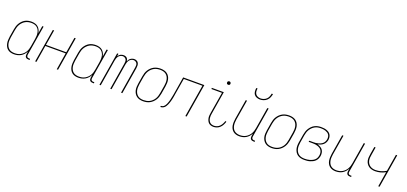

<svg xmlns="http://www.w3.org/2000/svg" viewBox="27 -1769 5945 2806"><g transform="rotate(20 3000.0 -366.0)"><path d="M188 8Q161 8 136 1.5Q111 -5 91 -20.5Q71 -36 59 -58.5Q47 -81 42 -106.5Q37 -132 38 -159Q39 -186 43 -213L63 -333Q67 -358 74.5 -382.5Q82 -407 95.5 -430Q109 -453 128 -472.5Q147 -492 170.5 -505Q194 -518 219.5 -523Q245 -528 270 -528Q298 -528 325 -520.5Q352 -513 371.5 -496Q391 -479 403 -455Q415 -431 419 -404L438 -520H458L381 -56Q379 -47 380.5 -38Q382 -29 387.5 -22Q393 -15 401.5 -12.5Q410 -10 419 -10H433V8H416Q403 8 391 4.5Q379 1 371 -8Q363 -17 361 -30Q359 -43 361 -56L368 -100Q355 -75 336 -53.5Q317 -32 292.5 -18Q268 -4 241 2Q214 8 188 8ZM192 -10Q215 -10 238.5 -14.5Q262 -19 283.5 -31Q305 -43 323 -60.5Q341 -78 353.5 -99Q366 -120 372.5 -143Q379 -166 383 -189L403 -309Q407 -333 408 -357.5Q409 -382 405 -405Q401 -428 390 -448.5Q379 -469 361.5 -483.5Q344 -498 321 -504Q298 -510 273 -510Q250 -510 226.5 -505Q203 -500 182 -488.5Q161 -477 143 -459Q125 -441 112.5 -420Q100 -399 93 -376Q86 -353 82 -330L62 -210Q59 -186 57.5 -161.5Q56 -137 60.5 -114Q65 -91 75.5 -71Q86 -51 103.5 -36.5Q121 -22 144 -16Q167 -10 192 -10Z M516 0 602 -520H622L582 -281H898L938 -520H958L872 0H852L895 -263H579L536 0Z M1188 8Q1161 8 1136 1.5Q1111 -5 1091 -20.5Q1071 -36 1059 -58.5Q1047 -81 1042 -106.5Q1037 -132 1038 -159Q1039 -186 1043 -213L1063 -333Q1067 -358 1074.5 -382.5Q1082 -407 1095.5 -430Q1109 -453 1128 -472.5Q1147 -492 1170.5 -505Q1194 -518 1219.5 -523Q1245 -528 1270 -528Q1298 -528 1325 -520.5Q1352 -513 1371.5 -496Q1391 -479 1403 -455Q1415 -431 1419 -404L1438 -520H1458L1381 -56Q1379 -47 1380.5 -38Q1382 -29 1387.5 -22Q1393 -15 1401.5 -12.5Q1410 -10 1419 -10H1433V8H1416Q1403 8 1391 4.5Q1379 1 1371 -8Q1363 -17 1361 -30Q1359 -43 1361 -56L1368 -100Q1355 -75 1336 -53.5Q1317 -32 1292.5 -18Q1268 -4 1241 2Q1214 8 1188 8ZM1192 -10Q1215 -10 1238.5 -14.5Q1262 -19 1283.5 -31Q1305 -43 1323 -60.5Q1341 -78 1353.5 -99Q1366 -120 1372.5 -143Q1379 -166 1383 -189L1403 -309Q1407 -333 1408 -357.5Q1409 -382 1405 -405Q1401 -428 1390 -448.5Q1379 -469 1361.5 -483.5Q1344 -498 1321 -504Q1298 -510 1273 -510Q1250 -510 1226.5 -505Q1203 -500 1182 -488.5Q1161 -477 1143 -459Q1125 -441 1112.5 -420Q1100 -399 1093 -376Q1086 -353 1082 -330L1062 -210Q1059 -186 1057.5 -161.5Q1056 -137 1060.5 -114Q1065 -91 1075.5 -71Q1086 -51 1103.5 -36.5Q1121 -22 1144 -16Q1167 -10 1192 -10Z M1516 0 1602 -520H1622L1615 -478Q1622 -489 1631 -499Q1640 -509 1651.5 -515.5Q1663 -522 1675.5 -525Q1688 -528 1700 -528Q1715 -528 1729 -523.5Q1743 -519 1752.5 -510Q1762 -501 1767 -488Q1772 -475 1774 -461Q1780 -475 1789.5 -488Q1799 -501 1812 -510Q1825 -519 1839.5 -523.5Q1854 -528 1869 -528Q1889 -528 1907 -518.5Q1925 -509 1933.5 -491.5Q1942 -474 1942.5 -453Q1943 -432 1940 -412L1872 0H1852L1920 -415Q1923 -432 1923 -449Q1923 -466 1915.5 -480Q1908 -494 1893.5 -502Q1879 -510 1862 -510Q1845 -510 1827 -501Q1809 -492 1797.5 -477Q1786 -462 1780 -444Q1774 -426 1771 -408L1704 0H1684L1752 -415Q1755 -432 1755 -449Q1755 -466 1747.5 -480Q1740 -494 1725.5 -502Q1711 -510 1694 -510Q1676 -510 1658.5 -501Q1641 -492 1629.5 -477Q1618 -462 1612 -444Q1606 -426 1603 -408L1536 0Z M2195 8Q2168 8 2142 1.5Q2116 -5 2095.5 -20Q2075 -35 2061.5 -57Q2048 -79 2042 -105Q2036 -131 2037.5 -158.5Q2039 -186 2043 -213L2063 -333Q2067 -359 2075 -384Q2083 -409 2097.5 -432Q2112 -455 2132 -474Q2152 -493 2176 -505.5Q2200 -518 2226 -523Q2252 -528 2278 -528Q2305 -528 2331.5 -521.5Q2358 -515 2378.5 -500Q2399 -485 2412.5 -463Q2426 -441 2431.5 -415Q2437 -389 2436 -361.5Q2435 -334 2431 -307L2411 -187Q2406 -161 2398 -136Q2390 -111 2375.5 -88Q2361 -65 2341 -46Q2321 -27 2297 -14.5Q2273 -2 2247 3Q2221 8 2195 8ZM2196 -10Q2219 -10 2243 -14.5Q2267 -19 2289 -30.5Q2311 -42 2329.5 -60Q2348 -78 2360.5 -99Q2373 -120 2380 -143.5Q2387 -167 2391 -190L2411 -310Q2415 -334 2416 -358.5Q2417 -383 2412.5 -406.5Q2408 -430 2396.5 -450Q2385 -470 2367 -484Q2349 -498 2325.5 -504Q2302 -510 2277 -510Q2254 -510 2230.5 -505.5Q2207 -501 2185 -489.5Q2163 -478 2144.5 -460Q2126 -442 2113.5 -421Q2101 -400 2093.5 -376.5Q2086 -353 2082 -330L2062 -210Q2059 -186 2057.5 -161.5Q2056 -137 2061 -113.5Q2066 -90 2077.5 -70Q2089 -50 2106.5 -36Q2124 -22 2147.5 -16Q2171 -10 2196 -10Z M2462 0 2465 -18Q2476 -18 2487.5 -21.5Q2499 -25 2508.5 -33Q2518 -41 2525 -51.5Q2532 -62 2537 -72.5Q2542 -83 2546.5 -94.5Q2551 -106 2554.5 -117Q2558 -128 2561.5 -139.5Q2565 -151 2567 -162Q2569 -173 2571.5 -184.5Q2574 -196 2576.5 -207.5Q2579 -219 2581 -230.5Q2583 -242 2585 -253L2629 -520H2958L2872 0H2852L2935 -502H2645L2603 -250Q2601 -235 2598.5 -220Q2596 -205 2593 -190Q2590 -175 2586.5 -160Q2583 -145 2578.5 -130Q2574 -115 2569 -100.5Q2564 -86 2557 -71.5Q2550 -57 2541.5 -43.5Q2533 -30 2520 -19.5Q2507 -9 2492 -4.5Q2477 0 2462 0Z M3291 8Q3270 8 3250 2Q3230 -4 3216 -17Q3202 -30 3193.5 -48Q3185 -66 3181 -86.5Q3177 -107 3178.5 -128Q3180 -149 3184 -171L3239 -502H3075V-520H3261L3203 -168Q3199 -149 3198 -130.5Q3197 -112 3199.5 -94.5Q3202 -77 3209 -61Q3216 -45 3228 -33Q3240 -21 3257 -15.5Q3274 -10 3293 -10Q3316 -10 3339.5 -19.5Q3363 -29 3380 -47Q3397 -65 3408.5 -87Q3420 -109 3427 -132L3444 -127Q3436 -101 3423 -76Q3410 -51 3390 -31.5Q3370 -12 3343.5 -2Q3317 8 3291 8ZM3283 -644Q3277 -644 3271.5 -646Q3266 -648 3262 -652.5Q3258 -657 3257.5 -663.5Q3257 -670 3258 -676Q3258 -681 3260.5 -685Q3263 -689 3267 -691.5Q3271 -694 3275 -695.5Q3279 -697 3284 -697Q3290 -697 3295.5 -694.5Q3301 -692 3305 -687.5Q3309 -683 3310 -676.5Q3311 -670 3310 -664Q3309 -659 3306.5 -655Q3304 -651 3300.5 -648.5Q3297 -646 3292.5 -645Q3288 -644 3283 -644Z M3692 8Q3665 8 3640.5 1Q3616 -6 3596.5 -21.5Q3577 -37 3565 -59.5Q3553 -82 3549 -107.5Q3545 -133 3546 -159.5Q3547 -186 3551 -213L3602 -520H3622L3570 -210Q3567 -186 3565.5 -162Q3564 -138 3568 -115Q3572 -92 3582 -71.5Q3592 -51 3609.5 -37Q3627 -23 3649.5 -16.5Q3672 -10 3696 -10Q3718 -10 3741.5 -15Q3765 -20 3786 -32Q3807 -44 3824.5 -61.5Q3842 -79 3854 -100Q3866 -121 3872.5 -143.5Q3879 -166 3883 -189L3938 -520H3958L3881 -56Q3879 -47 3880.5 -38Q3882 -29 3887.5 -22Q3893 -15 3901.5 -12.5Q3910 -10 3919 -10H3933V8H3916Q3903 8 3891 4.5Q3879 1 3871 -8Q3863 -17 3861 -30Q3859 -43 3861 -56L3868 -99Q3856 -75 3837 -53.5Q3818 -32 3794.5 -18Q3771 -4 3744.5 2Q3718 8 3692 8ZM3793 -600Q3766 -600 3741 -609.5Q3716 -619 3701.5 -639Q3687 -659 3684.5 -686Q3682 -713 3686 -740H3706Q3702 -717 3704 -693.5Q3706 -670 3718.5 -652.5Q3731 -635 3752 -626.5Q3773 -618 3796 -618Q3819 -618 3843 -626.5Q3867 -635 3885.5 -652.5Q3904 -670 3913 -693.5Q3922 -717 3926 -740H3946Q3942 -713 3930.5 -686Q3919 -659 3897.5 -639Q3876 -619 3848 -609.5Q3820 -600 3793 -600Z M4195 8Q4168 8 4142 1.5Q4116 -5 4095.5 -20Q4075 -35 4061.5 -57Q4048 -79 4042 -105Q4036 -131 4037.5 -158.5Q4039 -186 4043 -213L4063 -333Q4067 -359 4075 -384Q4083 -409 4097.5 -432Q4112 -455 4132 -474Q4152 -493 4176 -505.5Q4200 -518 4226 -523Q4252 -528 4278 -528Q4305 -528 4331.5 -521.5Q4358 -515 4378.5 -500Q4399 -485 4412.5 -463Q4426 -441 4431.5 -415Q4437 -389 4436 -361.5Q4435 -334 4431 -307L4411 -187Q4406 -161 4398 -136Q4390 -111 4375.5 -88Q4361 -65 4341 -46Q4321 -27 4297 -14.5Q4273 -2 4247 3Q4221 8 4195 8ZM4196 -10Q4219 -10 4243 -14.5Q4267 -19 4289 -30.5Q4311 -42 4329.5 -60Q4348 -78 4360.5 -99Q4373 -120 4380 -143.5Q4387 -167 4391 -190L4411 -310Q4415 -334 4416 -358.5Q4417 -383 4412.5 -406.5Q4408 -430 4396.5 -450Q4385 -470 4367 -484Q4349 -498 4325.5 -504Q4302 -510 4277 -510Q4254 -510 4230.5 -505.5Q4207 -501 4185 -489.5Q4163 -478 4144.5 -460Q4126 -442 4113.5 -421Q4101 -400 4093.5 -376.5Q4086 -353 4082 -330L4062 -210Q4059 -186 4057.5 -161.5Q4056 -137 4061 -113.5Q4066 -90 4077.5 -70Q4089 -50 4106.5 -36Q4124 -22 4147.5 -16Q4171 -10 4196 -10Z M4702 8Q4674 8 4647.5 2Q4621 -4 4599.5 -18.5Q4578 -33 4564 -55.5Q4550 -78 4543.5 -103.5Q4537 -129 4537.5 -157Q4538 -185 4543 -213L4563 -333Q4567 -358 4575 -383Q4583 -408 4597 -431Q4611 -454 4630.5 -473.5Q4650 -493 4674 -505.5Q4698 -518 4723.5 -523Q4749 -528 4774 -528Q4796 -528 4817.5 -525.5Q4839 -523 4859 -516Q4879 -509 4895.5 -497.5Q4912 -486 4922.5 -468.5Q4933 -451 4936 -430Q4939 -409 4936 -387Q4932 -365 4921 -344.5Q4910 -324 4893 -309.5Q4876 -295 4854.5 -286Q4833 -277 4811 -272Q4835 -265 4856.5 -253Q4878 -241 4891.5 -221.5Q4905 -202 4909 -177Q4913 -152 4909 -126Q4905 -105 4895.5 -84Q4886 -63 4869.5 -46.5Q4853 -30 4832 -19.5Q4811 -9 4789.5 -2.5Q4768 4 4746 6Q4724 8 4702 8ZM4702 -10Q4722 -10 4741.5 -12Q4761 -14 4780.5 -19.5Q4800 -25 4819 -34.5Q4838 -44 4853.5 -58Q4869 -72 4877.5 -91Q4886 -110 4889 -129Q4893 -150 4890 -170Q4887 -190 4877.5 -206.5Q4868 -223 4851.5 -234Q4835 -245 4816.5 -251.5Q4798 -258 4778 -260.5Q4758 -263 4737 -263H4674L4677 -281H4740Q4758 -281 4776.5 -282.5Q4795 -284 4813 -289Q4831 -294 4849 -302Q4867 -310 4881.5 -323Q4896 -336 4904.5 -353.5Q4913 -371 4916 -389Q4919 -408 4916.5 -426.5Q4914 -445 4904.5 -460Q4895 -475 4880 -484.5Q4865 -494 4847.5 -500Q4830 -506 4811.5 -508Q4793 -510 4774 -510Q4751 -510 4728 -505.5Q4705 -501 4683 -489Q4661 -477 4643 -459Q4625 -441 4612.5 -420Q4600 -399 4593 -376Q4586 -353 4582 -330L4562 -210Q4558 -185 4557.5 -160Q4557 -135 4562 -112Q4567 -89 4579.5 -68.5Q4592 -48 4610.5 -34.5Q4629 -21 4653 -15.5Q4677 -10 4702 -10Z M5192 8Q5165 8 5140.5 1Q5116 -6 5096.5 -21.5Q5077 -37 5065 -59.5Q5053 -82 5049 -107.5Q5045 -133 5046 -159.5Q5047 -186 5051 -213L5102 -520H5122L5070 -210Q5067 -186 5065.5 -162Q5064 -138 5068 -115Q5072 -92 5082 -71.5Q5092 -51 5109.5 -37Q5127 -23 5149.5 -16.5Q5172 -10 5196 -10Q5218 -10 5241.5 -15Q5265 -20 5286 -32Q5307 -44 5324.5 -61.5Q5342 -79 5354 -100Q5366 -121 5372.5 -143.5Q5379 -166 5383 -189L5438 -520H5458L5381 -56Q5379 -47 5380.5 -38Q5382 -29 5387.5 -22Q5393 -15 5401.5 -12.5Q5410 -10 5419 -10H5433V8H5416Q5403 8 5391 4.5Q5379 1 5371 -8Q5363 -17 5361 -30Q5359 -43 5361 -56L5368 -99Q5356 -75 5337 -53.5Q5318 -32 5294.5 -18Q5271 -4 5244.5 2Q5218 8 5192 8Z M5852 0 5890 -233Q5853 -212 5812.5 -201.5Q5772 -191 5732 -191Q5705 -191 5679.5 -197.5Q5654 -204 5633.5 -218Q5613 -232 5599 -253.5Q5585 -275 5579.5 -300.5Q5574 -326 5576.5 -353Q5579 -380 5583 -407L5602 -520H5622L5603 -404Q5599 -380 5596.5 -356Q5594 -332 5598.5 -309Q5603 -286 5615 -266.5Q5627 -247 5645 -234Q5663 -221 5685.5 -215Q5708 -209 5732 -209Q5773 -209 5815 -221Q5857 -233 5894 -256L5938 -520H5958L5872 0Z"/></g></svg>

Font: Iosevka Term Curly Thin
Style: Italic
Weight: 100
Italic angle: -9°
Designer: Belleve Invis
Foundry: Belleve Invis
Version: Version 32.3.0